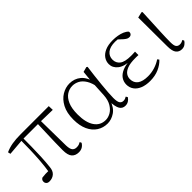

<svg xmlns="http://www.w3.org/2000/svg" viewBox="76 -1182 1856 1856"><g transform="rotate(-45 1004.5 -254.0)"><path d="M103 12Q81 12 70 0.5Q59 -11 59 -27Q59 -41 64.5 -49Q70 -57 80 -63Q101 -66 126.5 -67Q152 -68 183 -67L160 -41Q173 -120 178.5 -194.5Q184 -269 186 -340.5Q188 -412 188 -482H218Q218 -415 217 -348Q216 -281 213 -215Q210 -149 203 -85Q199 -36 171.5 -12Q144 12 103 12ZM24 -444 18 -471Q62 -491 111.5 -499.5Q161 -508 229 -508H612L614 -455L433 -459H204ZM503 14Q457 14 431.5 -14.5Q406 -43 406 -112Q406 -161 407.5 -220.5Q409 -280 411.5 -346.5Q414 -413 416 -482H456L461 -120Q463 -70 478.5 -52.5Q494 -35 522 -35Q541 -35 553.5 -39.5Q566 -44 578 -51L586 -33Q573 -11 552.5 1.5Q532 14 503 14Z M896 14Q837 14 789.5 -16.5Q742 -47 715 -105.5Q688 -164 688 -247Q688 -340 720.5 -401Q753 -462 803.5 -492Q854 -522 908 -522Q974 -522 1022.5 -482Q1071 -442 1093 -349H1101L1079 -296Q1067 -368 1041 -409.5Q1015 -451 981.5 -468.5Q948 -486 912 -486Q870 -486 833.5 -462.5Q797 -439 774.5 -387.5Q752 -336 752 -253Q752 -143 793 -83Q834 -23 907 -23Q941 -23 975 -42Q1009 -61 1034 -102Q1059 -143 1063 -207L1073 -393L1084 -504L1136 -518L1146 -511Q1139 -461 1132.5 -404.5Q1126 -348 1120.5 -293.5Q1115 -239 1112 -194.5Q1109 -150 1109 -123Q1109 -71 1122 -52Q1135 -33 1159 -33Q1173 -33 1183 -37Q1193 -41 1203 -47L1214 -29Q1202 -10 1183 2Q1164 14 1140 14Q1101 14 1081.5 -17.5Q1062 -49 1059 -128H1071Q1047 -52 998 -19Q949 14 896 14Z M1477 14Q1420 14 1377.5 -3Q1335 -20 1312 -51.5Q1289 -83 1289 -125Q1289 -164 1310.5 -195.5Q1332 -227 1378 -246.5Q1424 -266 1497 -267V-259Q1399 -262 1354 -298Q1309 -334 1309 -385Q1309 -422 1330 -453Q1351 -484 1393.5 -503Q1436 -522 1500 -522Q1533 -522 1565 -516.5Q1597 -511 1624.5 -499.5Q1652 -488 1669 -469Q1672 -450 1661.5 -439Q1651 -428 1636 -428Q1621 -428 1610 -433.5Q1599 -439 1582 -453L1527 -504L1581 -502L1585 -485Q1560 -490 1543 -492.5Q1526 -495 1506 -495Q1436 -495 1400.5 -466Q1365 -437 1365 -390Q1365 -344 1400 -316.5Q1435 -289 1520 -289Q1531 -289 1543.5 -289.5Q1556 -290 1574 -291V-244Q1556 -245 1547.5 -245Q1539 -245 1531 -245Q1462 -245 1423 -230Q1384 -215 1367.5 -191Q1351 -167 1351 -138Q1351 -87 1387.5 -60Q1424 -33 1496 -33Q1543 -33 1588.5 -47Q1634 -61 1673 -87L1686 -70Q1652 -33 1599 -9.5Q1546 14 1477 14Z M1913 14Q1875 14 1853 -13Q1831 -40 1831 -109L1829 -502L1887 -516L1896 -510Q1892 -424 1889 -362.5Q1886 -301 1884 -256.5Q1882 -212 1881 -178Q1880 -144 1880 -114Q1880 -65 1893.5 -49Q1907 -33 1931 -33Q1946 -33 1957 -37.5Q1968 -42 1978 -47L1986 -30Q1977 -14 1958 0Q1939 14 1913 14Z"/></g></svg>

Font: Noto Serif TC
Style: Regular
Weight: 200
Designer: Ryoko NISHIZUKA 西塚涼子 (kana & ideographs); Frank Grießhammer (Latin, Greek & Cyrillic); Wenlong ZHANG 张文龙 (bopomofo); San
Foundry: Adobe
Version: Version 2.001;hotconv 1.1.0;makeotfexe 2.6.0